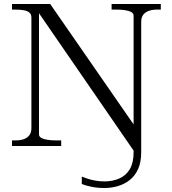

<svg xmlns="http://www.w3.org/2000/svg" viewBox="-20 -730 860 960"><path d="M686 31Q686 80 671 114Q656 148 630 169Q604 190 571 200Q538 210 502 210Q466 210 435.5 203.5Q405 197 389 190V153Q399 157 416.5 163Q434 169 456 173Q478 177 502 177Q544 177 577.5 162Q611 147 629.5 115Q648 83 648 31V-19L661 42L157 -690L175 -694V-58Q175 -47 186.5 -40.5Q198 -34 217.5 -31Q237 -28 258 -28H286V0H40V-28H58Q81 -28 98.5 -34Q116 -40 126.5 -53.5Q137 -67 137 -89V-642Q137 -659 126.5 -667.5Q116 -676 98 -679Q80 -682 57 -682H40V-710H231L666 -82L648 -75V-652Q648 -663 636.5 -669.5Q625 -676 606 -679Q587 -682 565 -682H538V-710H784V-682H765Q743 -682 725 -676Q707 -670 696.5 -656.5Q686 -643 686 -621Z"/></svg>

Font: Roboto Serif 120pt Expanded Light
Style: Regular
Weight: 300
Width: 7
Designer: Greg Gazdowicz
Foundry: Commercial Type
Version: Version 1.008